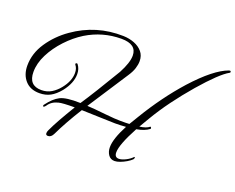

<svg xmlns="http://www.w3.org/2000/svg" viewBox="-125 -952 1512 1236"><g transform="rotate(20 631.5 -334.5)"><path d="M756 66Q728 66 713 44Q698 22 698 -8Q698 -66 751 -166Q714 -163 677 -163Q650 -163 575 -166L447 -170Q377 -58 333 34Q320 61 298 61Q283 61 283 47Q283 37 289 25Q306 -12 333.5 -61Q361 -110 398 -171Q316 -171 289 -164Q244 -153 222 -119Q214 -108 209 -107Q203 -106 203 -112Q203 -117 207 -121Q245 -172 284 -192Q324 -213 423 -210Q485 -303 594 -486Q635 -563 635 -611Q635 -689 530 -689Q402 -689 292 -622Q234 -586 183 -531.5Q132 -477 101 -415.5Q70 -354 70 -295Q70 -202 157 -202Q196 -202 226 -220.5Q256 -239 279 -268Q324 -324 324 -379Q324 -410 308 -430Q306 -432 306 -435Q306 -442 314 -442Q319 -442 320 -439Q340 -413 340 -377Q340 -316 290 -252Q259 -214 226.5 -196.5Q194 -179 152 -179Q89 -179 54 -218.5Q19 -258 19 -320Q19 -404 69.5 -479Q120 -554 197 -608Q349 -715 536 -710Q576 -709 611 -695.5Q646 -682 667.5 -656.5Q689 -631 689 -593Q689 -570 680.5 -543Q672 -516 652 -486L471 -208Q491 -207 523 -204.5Q555 -202 599 -197Q636 -193 661 -191.5Q686 -190 699 -190Q722 -190 738.5 -190Q755 -190 765 -191L803 -254Q853 -337 907.5 -411.5Q962 -486 1021 -552Q1155 -700 1250 -734Q1253 -735 1257 -735Q1263 -735 1263 -727Q1263 -724 1260 -722Q1229 -705 1184.5 -662.5Q1140 -620 1081 -552Q1019 -480 966 -408Q913 -336 870 -263L831 -197Q877 -203 897 -220Q901 -223 904 -217Q907 -210 903 -207Q873 -184 818 -174Q748 -44 748 9Q748 43 777 43Q797 43 823.5 29.5Q850 16 866 -1Q868 -3 869 -3Q872 -3 872 3Q871 10 867 14Q855 26 835 38Q815 50 793.5 58Q772 66 756 66Z"/></g></svg>

Font: Alex Brush
Style: Regular
Weight: 400
Designer: Robert E. Leuschke
Foundry: Robert E. Leuschke
Version: Version 1.111; ttfautohint (v1.8.4.7-5d5b)